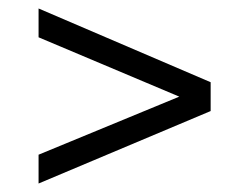

<svg xmlns="http://www.w3.org/2000/svg" viewBox="-20 -526 570 453"><path d="M477 -332V-264L71 -93V-161L403 -298L71 -438V-506Z"/></svg>

Font: Exo 2.0
Style: Regular
Weight: 400
Designer: Natanael Gama
Version: Version 1.001;PS 001.001;hotconv 1.0.70;makeotf.lib2.5.58329